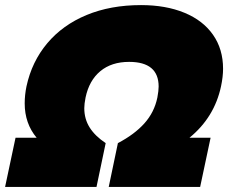

<svg xmlns="http://www.w3.org/2000/svg" viewBox="-59 -734 896 754"><path d="M2 -193H85Q38 -249 38 -328Q38 -361 45 -395Q66 -492 126.5 -564Q187 -636 281 -675Q375 -714 495 -714Q592 -714 665 -684Q738 -654 777.5 -597.5Q817 -541 817 -464Q817 -433 809 -395Q783 -273 685 -193H768L727 0H368L404 -172Q469 -206 508 -249.5Q547 -293 559 -351Q564 -378 564 -394Q564 -491 448 -491Q379 -491 335 -454.5Q291 -418 277 -351Q272 -326 272 -309Q272 -267 293 -233.5Q314 -200 356 -172L320 0H-39Z"/></svg>

Font: Prompt Black
Style: Italic
Weight: 900
Italic angle: -12°
Designer: Katatrad Team
Foundry: CadsonDemak
Version: Version 1.001